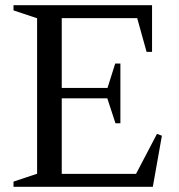

<svg xmlns="http://www.w3.org/2000/svg" viewBox="-20 -720 689 740"><path d="M32 -20 140 -56 123 -32V-668L140 -644L32 -680V-700H566V-520H545L504 -667L527 -650H200L218 -668V-363L200 -381H412L389 -364L424 -475H444V-245H425L388 -358L412 -341H200L218 -359V-32L200 -50H522L496 -34L585 -204L604 -197L569 0H32Z"/></svg>

Font: Wittgenstein
Style: Regular
Weight: 400
Designer: Jörg Drees
Foundry: Jörg Drees
Version: Version 1.003;Glyphs 3.1.2 (3151)